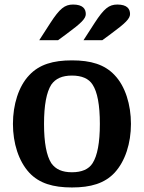

<svg xmlns="http://www.w3.org/2000/svg" viewBox="-20 -816 634 846"><path d="M236 -639 274 -667C338 -714 358 -734 358 -754C358 -777 345 -796 302 -796C265 -796 243 -778 202 -715L153 -639ZM431 -639 469 -667C533 -714 553 -734 553 -754C553 -777 540 -796 497 -796C460 -796 438 -778 397 -715L348 -639ZM557 -270C557 -355 532 -436 485 -485C441 -532 380 -550 297 -550C214 -550 153 -532 109 -485C62 -436 37 -355 37 -270C37 -185 62 -106 109 -55C153 -8 214 10 297 10C380 10 441 -8 485 -55C532 -106 557 -185 557 -270ZM206 -97C185 -130 174 -187 174 -270C174 -353 185 -410 206 -443C225 -470 254 -483 297 -483C340 -483 371 -470 388 -443C409 -411 420 -354 420 -270C420 -187 409 -130 388 -97C371 -70 340 -57 297 -57C254 -57 225 -70 206 -97Z"/></svg>

Font: Domine
Style: Bold
Weight: 700
Designer: Pablo Impallari, Rodrigo Fuenzalida, Brenda Gallo
Foundry: Pablo Impallari, Rodrigo Fuenzalida, Brenda Gallo
Version: Version 2.000